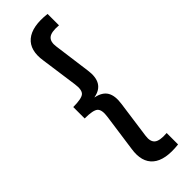

<svg xmlns="http://www.w3.org/2000/svg" viewBox="-303 -821 952 952"><g transform="rotate(-45 173.0 -345.0)"><path d="M291 112.5Q191 124 145.5 85.8Q100 47.5 112.5 -34.5L140 -231Q146.5 -276 130.2 -291Q114 -306 54.5 -306V-386Q114 -386 130.2 -400.8Q146.5 -415.5 140 -460.5L113 -654Q100 -737 146 -775.5Q192 -814 291 -802.5V-722.5Q240 -727 221 -711.2Q202 -695.5 207.5 -657.5L233.5 -463.5Q248.5 -361 163.5 -346V-345Q208 -336 225 -307.5Q242 -279 234.5 -227.5L207.5 -32.5Q202 5.5 220.8 21Q239.5 36.5 291 32.5Z"/></g></svg>

Font: Geologica
Style: Regular
Weight: 400
Designer: Sindre Bremnes, Frode Helland
Foundry: Monokrom Skriftforlag AS
Version: Version 1.010; ttfautohint (v1.8.4.7-5d5b);gftools[0.9.28]